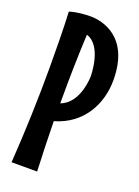

<svg xmlns="http://www.w3.org/2000/svg" viewBox="-138 -775 609 840"><g transform="rotate(20 166.0 -355.0)"><path d="M323 -485C323 -688 188 -714 135 -714C110 -714 72 -712 37 -701C41 -614 42 -527 42 -441C42 -292 37 -143 27 4H146C143 -72 140 -150 139 -228C265 -264 323 -373 323 -485ZM139 -328C139 -430 141 -532 146 -633C224 -609 224 -470 224 -468C224 -468 224 -342 139 -311Z"/></g></svg>

Font: Mouse Memoirs
Style: Regular
Weight: 400
Designer: Astigmatic (AOETI)
Foundry: Astigmatic (AOETI)
Version: Version 1.000